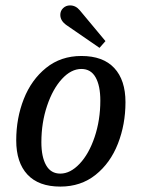

<svg xmlns="http://www.w3.org/2000/svg" viewBox="-20 -683 523 710"><path d="M40 -164Q40 -246 68 -317Q96 -388 150.5 -432Q205 -476 281 -476Q361 -476 402.5 -431.5Q444 -387 444 -305Q444 -223 416 -151.5Q388 -80 333.5 -36.5Q279 7 203 7Q123 7 81.5 -37.5Q40 -82 40 -164ZM351 -311Q351 -366 333.5 -397Q316 -428 281 -428Q243 -428 209 -391Q175 -354 154 -291.5Q133 -229 133 -157Q133 -103 150.5 -72Q168 -41 203 -41Q240 -41 274.5 -77.5Q309 -114 330 -176.5Q351 -239 351 -311ZM203 -628Q203 -643 213.5 -653Q224 -663 239 -663Q260 -663 275 -645L370 -531L348 -506L226 -590Q203 -606 203 -628Z"/></svg>

Font: Caladea
Style: Italic
Weight: 400
Italic angle: -9°
Designer: Carolina Giovagnoli and Andres Torresi
Foundry: Carolina Giovagnoli & Andres Torresi
Version: Version 1.001